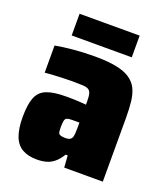

<svg xmlns="http://www.w3.org/2000/svg" viewBox="-127 -766 757 865"><g transform="rotate(20 251.0 -333.5)"><path d="M149 8Q106 8 78 -8.5Q50 -25 37 -60.5Q24 -96 24 -150Q24 -211 37.5 -244.5Q51 -278 84.5 -291Q118 -304 175 -304Q183 -304 194.5 -304Q206 -304 219.5 -303.5Q233 -303 246.5 -302Q260 -301 273 -300V-319Q273 -341 269.5 -353Q266 -365 257 -370.5Q248 -376 229 -377Q210 -378 179 -378Q156 -378 133.5 -377Q111 -376 89.5 -375Q68 -374 49 -372V-502Q87 -509 135 -513.5Q183 -518 238 -518Q298 -518 339 -510Q380 -502 405 -485.5Q430 -469 442.5 -444Q455 -419 459 -384.5Q463 -350 463 -305V0H278L274 -57H264Q249 -32 231.5 -17.5Q214 -3 193.5 2.5Q173 8 149 8ZM236 -127Q246 -127 252 -128.5Q258 -130 262.5 -134Q267 -138 269 -144Q271 -150 272 -161Q273 -172 273 -187V-214H238Q222 -214 214 -211Q206 -208 203.5 -197.5Q201 -187 201 -167Q201 -152 202.5 -143Q204 -134 212 -130.5Q220 -127 236 -127ZM106 -571V-675H394V-571Z"/></g></svg>

Font: Saira SemiCondensed Black
Style: Regular
Weight: 900
Width: 4
Designer: Hector Gatti with collaboration of the Omnibus-Type team
Foundry: Omnibus-Type
Version: Version 1.101